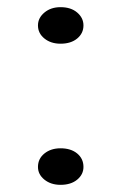

<svg xmlns="http://www.w3.org/2000/svg" viewBox="-20 -503 339 536"><path d="M149 -381Q122 -381 104 -395.5Q86 -410 86 -432Q86 -453 104 -468Q122 -483 149 -483Q178 -483 195.5 -468Q213 -453 213 -432Q213 -410 195.5 -395.5Q178 -381 149 -381ZM149 13Q122 13 104 -1.5Q86 -16 86 -37Q86 -60 104 -74.5Q122 -89 149 -89Q178 -89 195.5 -74.5Q213 -60 213 -37Q213 -16 195.5 -1.5Q178 13 149 13Z"/></svg>

Font: BioRhyme ExtraBold Light
Style: Regular
Weight: 300
Version: Version 1.600;gftools[0.9.33]